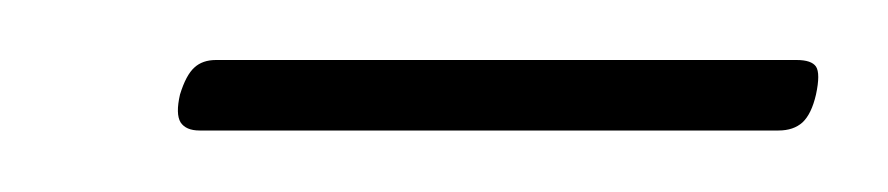

<svg xmlns="http://www.w3.org/2000/svg" viewBox="-20 -549 296 64"><path d="M40 -517.5Q42 -524 44.8 -526.5Q47.5 -529 52 -529H245.5Q250.5 -529 252 -526.8Q253.5 -524.5 252 -517.5Q250.5 -511 247.5 -508.2Q244.5 -505.5 239.5 -505.5H46.5Q42 -505.5 40.2 -508.2Q38.5 -511 40 -517.5Z"/></svg>

Font: Fraunces 120pt Light
Style: Italic
Weight: 300
Italic angle: -16°
Version: Version 1.000;[b76b70a41]